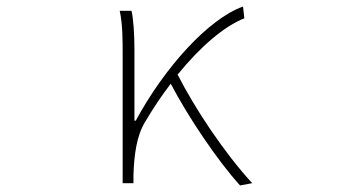

<svg xmlns="http://www.w3.org/2000/svg" viewBox="-20 -560 1040 587"><path d="M714 7 751 0C664 -95 576 -228 523 -332C594 -419 666 -480 727 -504L723 -540C618 -503 483 -354 395 -191H391V-409C391 -453 388 -503 382 -527H346C355 -486 355 -438 355 -396V0H388V-24C390 -85 397 -144 424 -188C449 -230 475 -269 502 -304C555 -203 644 -70 714 7Z"/></svg>

Font: Harano Aji Gothic ExtraLight
Style: Regular
Weight: 250
Foundry: Masamichi Hosoda
Version: HaranoAjiGothic-ExtraLight version 20230610;ttx 4.39.4